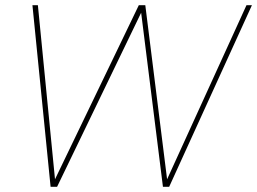

<svg xmlns="http://www.w3.org/2000/svg" viewBox="-20 -720 991 740"><path d="M175 0 105 -700H126L192 -29L515 -700H540L624 -29L930 -700H951L632 0H608L524 -671L200 0Z"/></svg>

Font: DM Sans 11pt Thin
Style: Italic
Weight: 250
Italic angle: -10°
Version: Version 4.004;gftools[0.9.30]